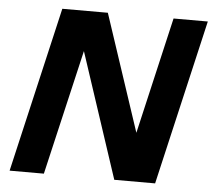

<svg xmlns="http://www.w3.org/2000/svg" viewBox="-51 -759 904 815"><g transform="rotate(5 401.0 -352.0)"><path d="M19 0 182 -704H376L541 -207L656 -704H802L639 0H465L289 -533L165 0Z"/></g></svg>

Font: Prodigy Sans
Style: Bold Italic
Weight: 700
Italic angle: -13°
Designer: Wei Huang
Foundry: Wei Huang
Version: Version 1.003; ttfautohint (v1.8.3)